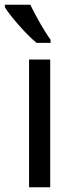

<svg xmlns="http://www.w3.org/2000/svg" viewBox="-37 -786 315 806"><path d="M173.8 0H85V-536.1H173.8ZM175.3 -606H116.7Q99.6 -619.6 79.6 -639.9Q59.6 -660.2 40.8 -681.6Q22 -703.1 6.6 -722.9Q-8.8 -742.7 -16.6 -755.9V-766.1H90.3Q98.1 -749.5 108.6 -729.7Q119.1 -710 130.4 -690.2Q141.6 -670.4 153.3 -651.9Q165 -633.3 175.3 -619.1Z"/></svg>

Font: Droid Sans
Style: Regular
Weight: 400
Version: Version 1.00 build 113